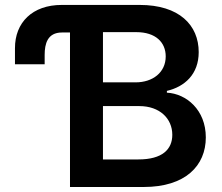

<svg xmlns="http://www.w3.org/2000/svg" viewBox="-20 -747 885 767"><path d="M227.6 -617.2H259.6V0H554C720.5 0 802.2 -84.9 802.2 -198.2C802.2 -308.2 724.1 -372.9 646.7 -376.8V-383.9C717.7 -400.6 773.8 -450.3 773.8 -538.7C773.8 -647 695.7 -727.3 538 -727.3H226.6C109.4 -727.3 39.4 -657 39.8 -554V-490.4H158.4V-527.7C158.4 -571.7 169.4 -617.2 227.6 -617.2ZM391.3 -110.1V-323.2H536.6C617.9 -323.2 668.3 -273.4 668.3 -208.5C668.3 -150.6 628.6 -110.1 533 -110.1ZM391.3 -418V-618.6H524.5C601.9 -618.6 642 -577.8 642 -521.7C642 -457.7 590.2 -418 521.7 -418Z"/></svg>

Font: Margiela Sans Semi Bold
Style: Regular
Weight: 600
Designer: Stefan Endress, Andreas Faust
Version: Version 1.100;FEAKit 1.0